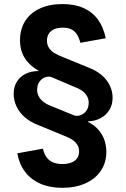

<svg xmlns="http://www.w3.org/2000/svg" viewBox="-20 -758 608 925"><path d="M63.4 -19.5 186.8 -41.8Q192.2 -17.9 203.5 -1.6Q214.8 14.8 233.9 23.5Q253 32.2 280.8 32.2Q306 32.2 324 25.1Q342 18.1 351.5 4.4Q361.1 -9.2 361.1 -28.8Q361.1 -47.1 352.1 -61.2Q343.1 -75.3 327.8 -85.1Q312.6 -94.8 289.1 -104L160.6 -157Q125.7 -170.3 99.8 -192.9Q73.8 -215.6 59.9 -244.6Q45.9 -273.7 45.9 -305.6Q45.9 -339.1 61 -364Q76.1 -388.9 102.9 -402.3Q129.7 -415.6 165.1 -415.7L165.8 -417.1Q135.2 -435.3 115.6 -456.8Q96 -478.3 86.2 -504.7Q76.4 -531.2 76.4 -563.9Q76.4 -617.5 101.4 -656.9Q126.3 -696.2 172.5 -717.3Q218.6 -738.4 280.8 -738.4Q340.1 -738.4 383 -719.1Q425.8 -699.8 452.2 -663.3Q478.6 -626.8 489.4 -573.9L367.2 -551.8Q360.2 -577.5 350.2 -593Q340.2 -608.5 323.7 -616.6Q307.3 -624.7 282.2 -624.7Q258 -624.7 241 -617.3Q223.9 -609.8 215.1 -595.8Q206.3 -581.8 206.3 -562.3Q206.3 -542.4 215.8 -527.6Q225.3 -512.9 241.5 -502.7Q257.8 -492.6 283.1 -482.9L411.1 -430.6Q445.2 -417.3 470.5 -395.5Q495.8 -373.6 509.1 -345.7Q522.5 -317.8 522.5 -287Q522.5 -254.2 507.3 -228.8Q492.1 -203.4 465.3 -189Q438.4 -174.6 403.8 -172.9L403.1 -171.1Q435 -155.1 454.8 -132.1Q474.5 -109.1 483.4 -82.2Q492.3 -55.3 492.3 -26.4Q492.3 25.6 465.8 64.9Q439.2 104.2 391 125.6Q342.9 146.9 280.2 146.9Q219.7 146.9 174.2 126.9Q128.7 106.8 100.6 69.4Q72.5 32 63.4 -19.5ZM406.9 -255.5Q408.8 -271.7 403.1 -286.7Q397.3 -301.8 383.3 -314.5Q369.4 -327.2 346.3 -336.2L229.9 -385.7Q216.9 -391.3 201.1 -386.8Q185.2 -382.4 173.2 -368.4Q161.2 -354.4 159.3 -333Q157.2 -315.6 163.9 -299.6Q170.5 -283.6 185.3 -270.7Q200 -257.8 221.6 -249.2L336 -202.5Q348.2 -197.4 364.4 -201.9Q380.5 -206.4 392.8 -220.5Q405.1 -234.5 406.9 -255.5Z"/></svg>

Font: Raveo Variable
Style: Regular
Weight: 400
Designer: Jakub Foglar, Rasmus Andersson (Inter)
Foundry: Jakubfoglar.com
Version: Version 1.000;Glyphs 3.2.3 (3260)